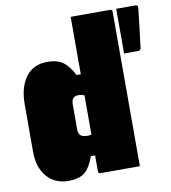

<svg xmlns="http://www.w3.org/2000/svg" viewBox="-84 -823 805 905"><g transform="rotate(-10 318.0 -370.0)"><path d="M30 -153V-380Q30 -463 66 -511.5Q102 -560 168 -560Q220 -560 247 -538Q274 -516 295 -475H315V-750H503Q514 -750 514 -739V0H326Q315 0 315 -11V-87H295Q274 -30 247 -10Q220 10 172 10Q106 10 68 -35Q30 -80 30 -153ZM598 -536H533V-750H625Q638 -750 636 -735Q630 -683 625.5 -642.5Q621 -602 614 -547Q612 -536 598 -536ZM262 -194Q272 -184 297 -184Q306 -184 315 -186V-374Q302 -380 286 -380Q270 -380 261.5 -371Q253 -362 253 -340V-223Q253 -203 262 -194Z"/></g></svg>

Font: Recursive Mn Lnr St XBk
Style: Regular
Weight: 1000
Monospace: yes
Version: Version 1.079;hotconv 1.0.112;makeotfexe 2.5.65598; ttfautoh